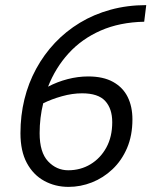

<svg xmlns="http://www.w3.org/2000/svg" viewBox="-20 -716 604 751"><path d="M248 15Q196 15 153 -8.5Q110 -32 85 -78.5Q60 -125 60 -195Q60 -264 75.5 -327.5Q91 -391 121.5 -447Q152 -503 195 -548.5Q238 -594 292.5 -627Q347 -660 412.5 -678Q478 -696 552 -696L544 -631Q448 -629 374 -596.5Q300 -564 248.5 -507.5Q197 -451 168 -377Q204 -396 244.5 -406.5Q285 -417 325 -417Q384 -417 422.5 -395.5Q461 -374 479.5 -336.5Q498 -299 498 -249Q498 -186 477 -137Q456 -88 420 -54Q384 -20 339.5 -2.5Q295 15 248 15ZM247 -50Q295 -50 334 -73.5Q373 -97 396 -139Q419 -181 419 -238Q419 -291 391.5 -321Q364 -351 301 -351Q263 -351 222 -339.5Q181 -328 149 -312Q142 -284 138.5 -254.5Q135 -225 135 -195Q135 -120 168 -85Q201 -50 247 -50Z"/></svg>

Font: Ubuntu Sans
Style: Italic
Weight: 400
Italic angle: -13.5°
Designer: Dalton Maag Ltd
Foundry: Dalton Maag Ltd
Version: Version 1.006